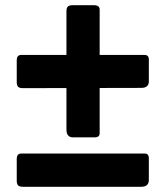

<svg xmlns="http://www.w3.org/2000/svg" viewBox="-20 -738 632 734"><path d="M549 -50Q549 -24 520 -24H68Q54 -24 49 -29.5Q44 -35 44 -47V-130Q44 -151 61 -151H533Q549 -151 549 -133ZM549 -427Q549 -402 520 -402L68 -401Q54 -401 49 -406.5Q44 -412 44 -424V-507Q44 -528 61 -528H533Q549 -528 549 -510ZM259 -213Q234 -213 234 -243V-695Q234 -708 239.5 -713Q245 -718 256 -718H340Q361 -718 361 -701V-229Q361 -213 343 -213Z"/></svg>

Font: Libre Franklin Thin ExtraBold
Style: Regular
Weight: 800
Version: Version 3.000